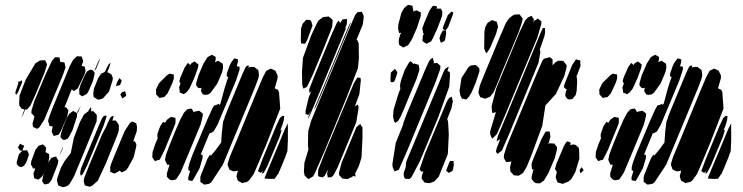

<svg xmlns="http://www.w3.org/2000/svg" viewBox="-20 -760 3106 803"><path d="M261 -272 234 -211 225 -197 218 -195 205 -191 201 -199 196 -209 197 -214 200 -230V-231L198 -232L187 -233L184 -245L181 -253L184 -266L198 -304L254 -440L272 -484L286 -510L302 -525L313 -524H321L324 -516L328 -506L326 -498L321 -484L328 -483L334 -482L335 -477L338 -463L333 -447L305 -390L289 -379L282 -385L280 -386L278 -382L250 -312L258 -310L266 -299L265 -291ZM243 -446 165 -259 145 -228 135 -221 125 -226 118 -229 116 -243 124 -272 117 -281 111 -287 112 -299 124 -338 169 -445 197 -505 211 -521 220 -520H229L230 -512L232 -502V-501L238 -500H249L252 -488L254 -479L252 -472ZM374 -463 392 -505 398 -515 397 -510 392 -497 382 -472ZM165 -453 128 -364 107 -318 93 -302H85L77 -281L70 -269L73 -277L82 -302L70 -306L61 -318L60 -329L62 -361L88 -428L128 -495L147 -507L158 -508H169L171 -503L177 -491L174 -481ZM436 -377 410 -348 400 -345 390 -343 382 -348 372 -354 370 -369 373 -390 391 -434 403 -452 414 -457 418 -459 433 -489 442 -498 441 -492 437 -479 432 -466 429 -459V-458L445 -450L452 -435L451 -425ZM369 -422 350 -378 343 -367 324 -357 312 -365V-374L311 -386L317 -406L338 -452L346 -463L359 -469L368 -466L376 -456L375 -448ZM469 -415 479 -433 489 -424 488 -419 482 -404 465 -400ZM44 -373 57 -413 55 -417 63 -421 61 -416 69 -425 73 -417 68 -405 55 -373 47 -363ZM491 -375 504 -378 505 -373 508 -359 491 -348 488 -356 483 -365ZM283 -215 269 -189 263 -180 251 -175 242 -176 233 -186 235 -202 244 -229 259 -266 270 -284 279 -291 286 -296 295 -291 302 -287 304 -293 318 -318 315 -311 307 -291 302 -286V-273ZM384 -252 334 -129 288 -19 271 9 263 17 252 21 243 23 235 20 224 16 220 2 218 -5 220 -16 234 -57 250 -86 276 -120 289 -184 314 -249 331 -281 348 -294H349L352 -300L360 -312L362 -299L360 -295H362H370L376 -289L384 -281L385 -273ZM472 -198 423 -77 389 -4 365 17 355 21 340 17 335 15 333 10 330 -4 333 -18 352 -66 407 -198 425 -232 428 -240 439 -264 445 -272 455 -276 454 -268 450 -256H453H464L471 -247L477 -237V-229V-215ZM413 -234 346 -72 327 -33 324 -30 322 -26V-28L318 -25L315 -35L318 -53L331 -85L395 -239L407 -266L415 -276H426L424 -267ZM539 -102 515 -58 507 -48 494 -41 489 -39 480 -47 479 -45 459 -34 449 -38 441 -42V-48V-63L446 -78L461 -115L501 -211L523 -245L532 -252L540 -249L550 -244L553 -229L552 -211L537 -169L543 -170L550 -158V-148ZM90 -81 80 -66 68 -61 59 -64 50 -74V-83L59 -115L73 -129L63 -131L55 -144L64 -159L73 -154L81 -151L79 -145L75 -135L73 -130L74 -131H88L93 -132L96 -127L101 -114L99 -106ZM165 -38 156 -22 147 -14 140 -9 133 -11 123 -14 122 -20 120 -34 125 -49 128 -56 118 -55 116 -60 109 -73 111 -86 128 -133 141 -150 152 -154 160 -156 167 -149 173 -143 171 -127 170 -124 177 -120 185 -116 186 -101 182 -80ZM231 -113 232 -119 240 -139 244 -146 242 -138ZM196 -8 185 7 171 11 164 10 156 -3 158 -11 161 -28 183 -82 195 -100 209 -104 215 -106 217 -100 224 -88 221 -72Z M889 -411 861 -372 851 -365 836 -363 828 -366 820 -380 822 -388 823 -393 817 -391 808 -393 800 -404 801 -414 810 -445 831 -494 848 -521 866 -531 875 -526 882 -522V-510L879 -500L882 -501L892 -506L902 -500L911 -494L912 -489L913 -477L909 -458ZM815 -57 789 -10 784 -3 768 -6 767 -17 775 -45 768 -48V-60L773 -80L786 -115L847 -260L868 -306L876 -319L884 -321L896 -326V-320L902 -327L919 -390L931 -428L935 -436L928 -442L929 -454L940 -485L947 -499L960 -516L968 -514L975 -512V-501L970 -483L982 -481V-469L967 -423L890 -239L874 -211L865 -205L856 -202L820 -115L821 -114L828 -110L827 -98ZM793 -435 773 -391 762 -376 749 -366 737 -371 732 -373 731 -384 729 -395 733 -405 735 -411 730 -420 734 -435 753 -479 766 -497 776 -488 781 -496 794 -503 803 -496 810 -490 808 -477ZM1045 -391 912 -71 863 3 854 9 842 11 833 12 827 7 818 1V-7V-20L822 -33L828 -46L830 -52L848 -97L859 -114L861 -109V-108L880 -130L905 -164L908 -208L913 -251L920 -268L919 -269L924 -281L936 -311L995 -453L1006 -477L1012 -485L1021 -486L1019 -477L1022 -479L1034 -480H1043L1052 -473L1060 -467L1062 -455L1063 -444L1060 -431ZM1152 -306 1095 -159 1061 -78 1041 -32 1022 -6 1013 1 999 4 993 6 983 0 975 -4 973 -9 969 -23 971 -31 975 -46 963 -44 958 -43 947 -47 939 -51 937 -57 932 -70 933 -78 941 -104 968 -168 1054 -377 1079 -436 1090 -457 1094 -464 1108 -471 1113 -473 1120 -470 1132 -464 1134 -459 1141 -445V-433L1129 -391L1132 -389L1143 -384L1147 -374ZM645 -412 678 -445 689 -452 694 -451 707 -448V-442V-431L701 -413L681 -370L667 -354L655 -352L647 -350L639 -359L633 -365V-374L632 -385ZM819 -239 767 -114 735 -38 720 -15 715 -9 698 -6 689 -9 678 -21V-35L689 -71H687H679L676 -78L670 -91L674 -112L688 -150L714 -214L734 -260L749 -288L763 -303L773 -305L781 -306L787 -297L790 -290L793 -293L808 -296L813 -297L822 -290L828 -285V-276ZM1149 -187 1098 -65 1083 -37 1075 -34 1078 -42 1079 -45 1071 -37 1059 -44 1063 -55 1078 -95 1135 -233 1151 -267 1162 -276 1169 -274 1168 -268 1167 -258 1161 -237 1152 -214 1158 -218 1156 -210ZM707 -227 668 -132 653 -102 648 -92 639 -90 628 -86 623 -93 617 -102 618 -124 629 -157 640 -183 638 -189 639 -202 650 -232 662 -250 670 -247H671L678 -259L695 -271L706 -269L714 -267V-258V-245ZM1184 -244V-172L1182 -128L1171 -98L1150 -47L1147 -42L1146 -38L1143 -31H1141L1135 -21L1128 -12H1123H1104L1091 -13L1086 -14L1090 -24L1101 -51L1148 -163L1171 -219Z M1481 -515 1477 -475 1429 -351 1336 -125 1296 -34 1289 -22 1277 -15 1270 -11 1264 -16 1254 -26 1251 -42 1253 -79 1270 -135 1268 -151 1269 -211 1281 -254 1331 -375 1430 -614 1465 -697 1475 -709 1493 -711 1501 -694V-686L1497 -657L1471 -593H1474L1480 -579ZM1369 -647 1336 -563 1287 -445 1264 -397 1253 -391 1248 -390 1247 -395 1244 -405 1243 -459 1247 -518 1282 -613 1306 -664 1313 -675 1325 -684 1332 -689 1346 -690 1355 -691 1363 -684 1371 -677V-668ZM1407 -593 1302 -339 1277 -280 1268 -263 1269 -270 1280 -296 1270 -279 1258 -283V-297L1271 -352L1282 -379L1274 -371L1273 -386L1294 -440L1369 -621L1389 -665L1397 -674L1402 -665L1401 -661L1408 -672L1413 -679L1423 -680L1431 -681V-669L1430 -658L1422 -637L1429 -647L1425 -637ZM1287 -653 1265 -593 1256 -577 1240 -578 1238 -589 1239 -641 1246 -661 1254 -670 1260 -677H1273L1281 -673ZM1426 -612 1328 -376 1303 -317 1295 -302 1296 -309 1308 -338 1340 -414 1421 -610 1441 -657 1449 -669 1447 -664 1442 -651ZM1470 -249 1393 -62 1376 -29 1367 -19 1351 -18 1350 -23 1348 -34 1352 -51 1338 -25 1330 -18 1316 -21 1311 -23 1310 -28 1311 -50 1339 -122 1436 -355 1461 -414 1475 -436 1488 -434 1489 -423 1483 -366 1463 -312 1465 -316 1477 -323 1480 -310ZM1496 -184 1492 -101 1481 -66 1467 -37 1465 -35 1466 -32 1467 -21 1457 -25 1453 -20 1441 -15 1434 -11 1423 -12 1412 -13 1404 -22 1398 -28V-39L1409 -80L1458 -198L1470 -227L1478 -235L1487 -241L1491 -234L1496 -227V-216Z M1724 -644 1703 -596 1687 -571 1672 -564 1667 -561 1656 -568 1649 -573 1648 -584V-595L1654 -616L1658 -623L1649 -622L1648 -627L1645 -639L1646 -658L1659 -707L1670 -726L1678 -733L1687 -740L1695 -738L1705 -736L1707 -724L1709 -715L1708 -711L1716 -715L1722 -717L1732 -712L1740 -708V-694ZM1810 -643 1790 -599 1783 -587 1764 -577 1754 -583 1747 -588V-594L1748 -607L1753 -622L1749 -621V-627L1746 -641L1755 -666L1776 -715L1786 -730L1791 -736L1800 -735L1808 -733L1806 -725L1805 -724H1812H1824L1830 -711L1829 -693ZM1823 -616 1830 -628 1832 -633 1842 -632 1832 -640 1833 -645 1836 -655 1853 -697 1869 -712 1876 -707 1874 -699 1854 -646 1843 -632 1845 -631 1846 -620 1842 -596 1839 -589 1834 -586 1824 -581 1821 -589 1818 -600ZM1803 -420 1681 -125 1651 -57 1648 -50 1630 -43 1627 -50 1622 -62 1621 -73 1635 -162 1666 -239 1667 -246 1682 -286 1758 -468 1772 -499 1779 -511 1790 -518 1792 -511 1795 -500 1793 -495 1799 -496 1808 -497 1816 -490 1822 -485 1821 -471ZM1723 -432 1691 -356 1671 -307 1656 -273 1645 -254 1633 -246 1628 -253 1624 -272 1626 -301 1648 -373 1654 -386V-392L1653 -404L1657 -423L1673 -468L1689 -496L1696 -504L1701 -501L1708 -494V-491L1712 -495L1720 -492L1731 -489L1733 -478L1734 -467ZM1859 -398 1813 -270 1737 -88 1701 -19 1692 -11 1681 -12 1673 -13 1670 -21 1668 -32 1670 -42 1677 -60 1676 -59 1677 -65 1679 -84 1710 -158 1816 -413 1834 -457 1841 -471 1856 -482 1855 -473 1851 -463 1861 -459 1862 -446ZM1632 -472 1642 -458 1640 -450 1633 -428 1628 -418 1620 -416 1614 -417 1613 -428 1614 -449 1615 -457ZM1857 -198 1853 -116 1815 -21 1796 -1 1786 3 1775 6 1765 5 1755 3 1748 -7 1743 -14 1745 -27 1751 -45 1745 -41 1735 -50 1737 -58 1757 -116 1836 -305 1848 -334 1858 -350 1870 -356 1871 -348 1874 -336 1868 -307 1850 -261H1851L1854 -251ZM1857 -37 1846 -46 1849 -55 1859 -81 1863 -87H1868L1877 -86V-81L1878 -70L1875 -53L1872 -45Z M2149 -625 2079 -458 2057 -403 2043 -372 2029 -355 2018 -351 2009 -347 1994 -352 1989 -353 1986 -359 1981 -372 1982 -381 1987 -403 2008 -455 2072 -609 2075 -616 2081 -629 2092 -656 2098 -668 2100 -669 2103 -675 2112 -686 2124 -695 2131 -699 2153 -700 2161 -689 2166 -683 2164 -670ZM2227 -602 2091 -275 2058 -199 2039 -180 2035 -187 2030 -198V-211L2054 -291L2040 -287L2038 -292L2036 -315L2055 -389L2154 -628L2176 -674L2188 -687L2203 -694L2209 -685L2213 -679L2211 -670L2208 -663L2209 -664L2214 -673L2223 -678L2230 -683L2236 -677L2244 -671V-660ZM2006 -626 2009 -645 2015 -657 2019 -664 2037 -676 2049 -672 2057 -670 2059 -664 2063 -648 2061 -640 2054 -617 2030 -560 2019 -543 2013 -537 2011 -542 2005 -557ZM2232 -497 2110 -201 2079 -130 2060 -116 2054 -126 2057 -139 2072 -178 2057 -169 2058 -174 2062 -190 2097 -274 2210 -547 2239 -618 2247 -635 2250 -643H2259V-637L2260 -625L2257 -609L2243 -568L2237 -552L2238 -553L2240 -542ZM2340 -442 2305 -367 2261 -319 2248 -234 2202 -109 2183 -63 2168 -37 2149 -25 2138 -26 2129 -27 2123 -34 2115 -42 2113 -60 2119 -86 2117 -84 2106 -83 2097 -82 2093 -89 2087 -99 2088 -113 2100 -151 2118 -195 2211 -419 2238 -483 2248 -505 2254 -514 2279 -521 2291 -512V-500V-489V-487L2305 -501L2315 -506H2325L2336 -505L2343 -496L2350 -487L2349 -476ZM2392 -382 2388 -363 2379 -352 2374 -346 2360 -344 2352 -347 2344 -359 2346 -375 2351 -388 2347 -387 2338 -396 2339 -401 2344 -416 2373 -488 2385 -506 2389 -512 2399 -509 2407 -507V-496L2408 -485L2395 -450L2391 -441L2392 -438L2394 -422ZM1970 -415 1952 -373 1941 -355 1930 -344 1924 -345 1912 -348 1905 -362 1902 -381 1910 -434 1940 -480 1949 -486 1965 -488H1970L1980 -479L1985 -473V-461ZM2276 -165 2272 -158 2278 -161 2289 -160H2298L2305 -151L2310 -144L2309 -133L2300 -98L2274 -37L2255 -5L2238 7L2221 6L2213 1L2203 -12L2204 -23L2211 -52H2210H2205L2204 -58L2203 -73L2206 -84L2216 -109L2244 -177L2257 -201L2262 -210H2271H2279L2280 -201L2282 -189ZM2403 -96 2386 -40 2370 -12 2358 -1 2341 6 2333 9 2323 6 2312 3 2310 -2 2304 -17 2305 -25 2309 -40 2305 -47 2301 -54 2303 -60 2307 -75 2338 -148 2347 -164 2354 -169 2367 -163 2365 -153 2377 -156 2387 -154 2400 -143 2402 -133ZM2404 -49 2413 -61 2416 -56 2421 -48 2408 -35Z M2743 -411 2715 -372 2705 -365 2690 -363 2682 -366 2674 -380 2676 -388 2677 -393 2671 -391 2662 -393 2654 -404 2655 -414 2664 -445 2685 -494 2702 -521 2720 -531 2729 -526 2736 -522V-510L2733 -500L2736 -501L2746 -506L2756 -500L2765 -494L2766 -489L2767 -477L2763 -458ZM2669 -57 2643 -10 2638 -3 2622 -6 2621 -17 2629 -45 2622 -48V-60L2627 -80L2640 -115L2701 -260L2722 -306L2730 -319L2738 -321L2750 -326V-320L2756 -327L2773 -390L2785 -428L2789 -436L2782 -442L2783 -454L2794 -485L2801 -499L2814 -516L2822 -514L2829 -512V-501L2824 -483L2836 -481V-469L2821 -423L2744 -239L2728 -211L2719 -205L2710 -202L2674 -115L2675 -114L2682 -110L2681 -98ZM2647 -435 2627 -391 2616 -376 2603 -366 2591 -371 2586 -373 2585 -384 2583 -395 2587 -405 2589 -411 2584 -420 2588 -435 2607 -479 2620 -497 2630 -488 2635 -496 2648 -503 2657 -496 2664 -490 2662 -477ZM2899 -391 2766 -71 2717 3 2708 9 2696 11 2687 12 2681 7 2672 1V-7V-20L2676 -33L2682 -46L2684 -52L2702 -97L2713 -114L2715 -109V-108L2734 -130L2759 -164L2762 -208L2767 -251L2774 -268L2773 -269L2778 -281L2790 -311L2849 -453L2860 -477L2866 -485L2875 -486L2873 -477L2876 -479L2888 -480H2897L2906 -473L2914 -467L2916 -455L2917 -444L2914 -431ZM3006 -306 2949 -159 2915 -78 2895 -32 2876 -6 2867 1 2853 4 2847 6 2837 0 2829 -4 2827 -9 2823 -23 2825 -31 2829 -46 2817 -44 2812 -43 2801 -47 2793 -51 2791 -57 2786 -70 2787 -78 2795 -104 2822 -168 2908 -377 2933 -436 2944 -457 2948 -464 2962 -471 2967 -473 2974 -470 2986 -464 2988 -459 2995 -445V-433L2983 -391L2986 -389L2997 -384L3001 -374ZM2499 -412 2532 -445 2543 -452 2548 -451 2561 -448V-442V-431L2555 -413L2535 -370L2521 -354L2509 -352L2501 -350L2493 -359L2487 -365V-374L2486 -385ZM2673 -239 2621 -114 2589 -38 2574 -15 2569 -9 2552 -6 2543 -9 2532 -21V-35L2543 -71H2541H2533L2530 -78L2524 -91L2528 -112L2542 -150L2568 -214L2588 -260L2603 -288L2617 -303L2627 -305L2635 -306L2641 -297L2644 -290L2647 -293L2662 -296L2667 -297L2676 -290L2682 -285V-276ZM3003 -187 2952 -65 2937 -37 2929 -34 2932 -42 2933 -45 2925 -37 2913 -44 2917 -55 2932 -95 2989 -233 3005 -267 3016 -276 3023 -274 3022 -268 3021 -258 3015 -237 3006 -214 3012 -218 3010 -210ZM2561 -227 2522 -132 2507 -102 2502 -92 2493 -90 2482 -86 2477 -93 2471 -102 2472 -124 2483 -157 2494 -183 2492 -189 2493 -202 2504 -232 2516 -250 2524 -247H2525L2532 -259L2549 -271L2560 -269L2568 -267V-258V-245ZM3038 -244V-172L3036 -128L3025 -98L3004 -47L3001 -42L3000 -38L2997 -31H2995L2989 -21L2982 -12H2977H2958L2945 -13L2940 -14L2944 -24L2955 -51L3002 -163L3025 -219Z"/></svg>

Font: Rubik Marker Hatch
Style: Regular
Weight: 400
Designer: Hubert and Fischer, NaN
Foundry: Hubert & Fischer, NaN
Version: Version 2.200